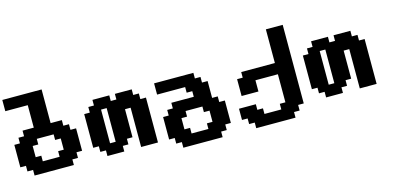

<svg xmlns="http://www.w3.org/2000/svg" viewBox="-85 -1408 4228 2065"><g transform="rotate(-15 2029.0 -375.0)"><path d="M125 0H562.5V-62.5H625V-125H687.5V-375H625V-437.5H562.5V-500H437.5V-875H0V-750H250V-500H125V-437.5H62.5V-375H0V-125H62.5V-62.5H125ZM437.5 -125H250V-187.5H187.5V-312.5H250V-375H437.5V-312.5H500V-187.5H437.5Z M1311.5 0H1499V-500H1436.5V-562.5H1374V-625H1186.5V-562.5H1124V-625H936.5V-562.5H874V-500H811.5V-125H874V-62.5H936.5V0H1124V-62.5H1186.5V-125H1249V-437.5H1311.5ZM1061.5 -125H999V-500H1061.5Z M1748 125H2185.5V62.5H2248V0H2310.5V-250H2248V-312.5H2185.5V-500H2123V-562.5H2060.5V-625H1623V-500H1935.5V-437.5H1998V-375H1748V-312.5H1685.5V-250H1623V0H1685.5V62.5H1748ZM2060.5 0H1873V-62.5H1810.5V-187.5H1873V-250H2060.5V-187.5H2123V-62.5H2060.5Z M2559.6 125H2997.1V62.5H3059.6V0H3122.1V-875H2934.6V-500H2559.6V-437.5H2497.1V-250H2684.6V-375H2934.6V-62.5H2872.1V0H2684.6V-62.5H2622.1V-125H2434.6V0H2497.1V62.5H2559.6Z M3746.1 0H3933.6V-500H3871.1V-562.5H3808.6V-625H3621.1V-562.5H3558.6V-625H3371.1V-562.5H3308.6V-500H3246.1V-125H3308.6V-62.5H3371.1V0H3558.6V-62.5H3621.1V-125H3683.6V-437.5H3746.1ZM3496.1 -125H3433.6V-500H3496.1Z"/></g></svg>

Font: Faithful 32x
Style: Semibold
Weight: 400
Foundry: Faithful Resource Pack
Version: Version 1.0; January 27, 2023